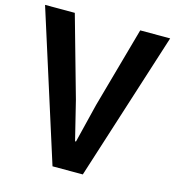

<svg xmlns="http://www.w3.org/2000/svg" viewBox="-115 -883 894 980"><g transform="rotate(15 332.0 -393.0)"><path d="M2 -786.1H159.2L279.3 -359.4Q329.1 -157.2 330.1 -153.3H335Q384.8 -355.5 385.7 -359.4L504.9 -786.1H663.1L412.1 0H252Z"/></g></svg>

Font: Gothic A1 ExtraBold
Style: Regular
Weight: 800
Designer: HanYang I&C Co.,Ltd.
Foundry: HanYang I&C Co.,Ltd.
Version: Version 2.50